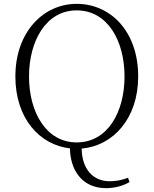

<svg xmlns="http://www.w3.org/2000/svg" viewBox="-20 -759 799 999"><path d="M131 -361C131 -545 219 -705 379 -705C541 -705 628 -545 628 -361C628 -177 541 -18 379 -18C219 -18 131 -177 131 -361ZM646 166C614 178 585 184 550 184C463 184 406 119 405 14C568 0 699 -142 699 -361C699 -597 554 -739 379 -739C206 -739 60 -593 60 -361C60 -143 186 -5 344 13C345 119 402 220 532 220C572 220 618 210 654 188Z"/></svg>

Font: Noto Serif CJK KR ExtraLight
Style: Regular
Weight: 250
Designer: Ryoko NISHIZUKA 西塚涼子 (kana & ideographs); Frank Grießhammer (Latin, Greek & Cyrillic); Wenlong ZHANG 张文龙 (bopomofo); San
Foundry: Adobe Systems Incorporated
Version: Version 1.000;PS 1;hotconv 16.6.53;makeotf.lib2.5.65590